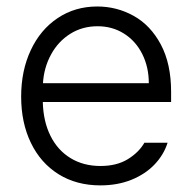

<svg xmlns="http://www.w3.org/2000/svg" viewBox="-20 -558 589 589"><path d="M44.9 -261.7Q44.9 -341.3 74.5 -404.3Q104 -467.3 157.2 -502.7Q210.4 -538.1 278.3 -538.1Q338.4 -538.1 390.1 -509.3Q441.9 -480.5 473.4 -421.4Q504.9 -362.3 504.9 -276.4V-245.1H111.3Q112.8 -185.5 134.8 -141.4Q156.7 -97.2 196.3 -73Q235.8 -48.8 288.1 -48.8Q338.4 -48.8 372.3 -69.8Q406.2 -90.8 422.9 -120.1H494.1Q482.4 -83 453.9 -53.2Q425.3 -23.4 382.8 -6.3Q340.3 10.7 288.1 10.7Q214.4 10.7 159.4 -23.7Q104.5 -58.1 74.7 -119.9Q44.9 -181.6 44.9 -261.7ZM436.5 -302.7Q436.5 -352.1 416.5 -392.1Q396.5 -432.1 360.6 -454.8Q324.7 -477.5 279.3 -477.5Q232.4 -477.5 195.3 -454.1Q158.2 -430.7 136.5 -390.6Q114.7 -350.6 111.8 -302.7Z"/></svg>

Font: Pretendard Std Light
Style: Regular
Weight: 300
Designer: Base glyphs from Inter by Rasmus Andersson; Hangeul glyphs from Noto Sans CJK(Source Han Sans) by Jang Soo-young and Kan
Foundry: Kil Hyung-jin
Version: Version 1.309